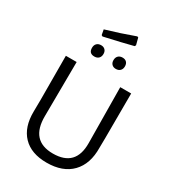

<svg xmlns="http://www.w3.org/2000/svg" viewBox="-231 -1092 1087 1217"><g transform="rotate(30 313.0 -483.5)"><path d="M552 -243 553 -315 554 -641H474L478 -234C479.3 -120 424.7 -63 314 -63C204.7 -63 150.7 -123.3 152 -244L155 -641H76L77 -321L76 -234C74.7 -157.3 94.2 -98 134.5 -56C174.8 -14 232.7 7 308 7C386.7 7 447.3 -15 490 -59C532.7 -103 553.3 -164.3 552 -243ZM428 -921 415 -971 407 -974C339.7 -949.3 270.7 -926.7 200 -906L207 -868L216 -863C302.7 -882.3 371.7 -898.7 423 -912ZM266 -800C258.7 -807.3 249 -811 237 -811C223.7 -811 213.2 -807.2 205.5 -799.5C197.8 -791.8 194 -781.3 194 -768C194 -740.7 207.3 -727 234 -727C247.3 -727 257.8 -730.8 265.5 -738.5C273.2 -746.2 277 -756.7 277 -770C277 -782.7 273.3 -792.7 266 -800ZM423.5 -800C416.5 -807.3 406.7 -811 394 -811C380.7 -811 370.2 -807.2 362.5 -799.5C354.8 -791.8 351 -781.3 351 -768C351 -755.3 354.7 -745.3 362 -738C369.3 -730.7 379 -727 391 -727C404.3 -727 414.8 -730.8 422.5 -738.5C430.2 -746.2 434 -756.7 434 -770C434 -782.7 430.5 -792.7 423.5 -800Z"/></g></svg>

Font: Alegreya Sans
Style: Regular
Weight: 400
Designer: Juan Pablo del Peral
Foundry: Huerta Tipografica
Version: Version 1.000;PS 001.000;hotconv 1.0.70;makeotf.lib2.5.58329